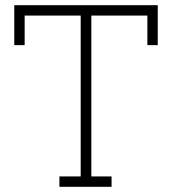

<svg xmlns="http://www.w3.org/2000/svg" viewBox="-20 -720 663 740"><path d="M209 -40H291V-660H75V-546H35V-700H588V-546H548V-660H332V-40H410V0H209Z"/></svg>

Font: Josefin Slab
Style: Regular
Weight: 400
Designer: Santiago Orozco
Foundry: Typemade
Version: Version 1.000